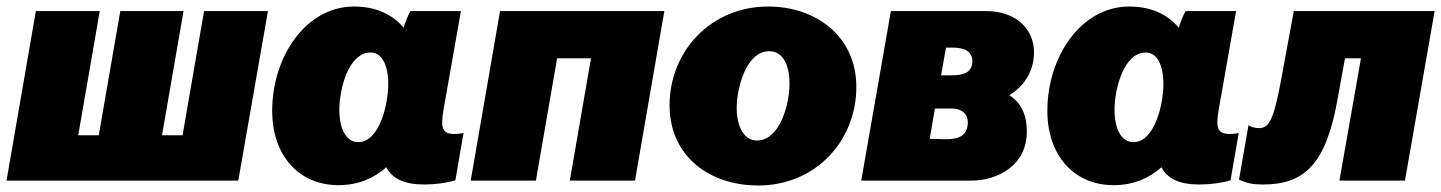

<svg xmlns="http://www.w3.org/2000/svg" viewBox="-24 -554 4421 589"><path d="M536 -139H473L539 -520H345L279 -139H216L282 -520H86L-4 0H707L798 -520H602Z M1277 12C1311 12 1348 7 1373 -1L1398 -146C1389 -144 1380 -143 1370 -143C1332 -143 1327 -162 1337 -220L1390 -520H1235C1228 -508 1220 -488 1214 -469C1180 -510 1129 -534 1062 -534C915 -534 811 -381 811 -214C811 -78 892 14 1014 14C1075 14 1123 -7 1161 -41C1179 -6 1216 12 1277 12ZM1113 -393C1148 -393 1167 -354 1167 -296C1167 -234 1140 -118 1075 -118C1038 -118 1017 -158 1017 -218C1017 -280 1045 -393 1113 -393Z M1420 0H1620L1685 -375H1789L1724 0H1924L2014 -520H1510Z M2302 15C2479 15 2603 -123 2603 -287C2603 -446 2475 -534 2333 -534C2156 -534 2030 -396 2030 -231C2030 -76 2151 15 2302 15ZM2298 -123C2260 -123 2236 -163 2236 -223C2236 -284 2265 -397 2336 -397C2376 -397 2398 -357 2398 -298C2398 -233 2368 -123 2298 -123Z M2618 0H2956C3037 0 3126 -47 3126 -150C3126 -205 3107 -240 3072 -262C3122 -292 3148 -340 3148 -394C3148 -463 3095 -520 3001 -520H2709ZM2828 -128 2844 -221H2896C2927 -221 2945 -204 2945 -179C2945 -136 2914 -126 2875 -127ZM2863 -323 2878 -408H2900C2938 -408 2959 -393 2959 -367C2959 -331 2931 -323 2896 -323Z M3655 12C3689 12 3726 7 3751 -1L3776 -146C3767 -144 3758 -143 3748 -143C3710 -143 3705 -162 3715 -220L3768 -520H3613C3606 -508 3598 -488 3592 -469C3558 -510 3507 -534 3440 -534C3293 -534 3189 -381 3189 -214C3189 -78 3270 14 3392 14C3453 14 3501 -7 3539 -41C3557 -6 3594 12 3655 12ZM3491 -393C3526 -393 3545 -354 3545 -296C3545 -234 3518 -118 3453 -118C3416 -118 3395 -158 3395 -218C3395 -280 3423 -393 3491 -393Z M3850 12C3973 12 4042 -45 4078 -243L4102 -375H4151L4085 0H4286L4377 -520H3945L3907 -314C3884 -190 3871 -161 3838 -161C3826 -161 3812 -165 3806 -170L3777 -3C3800 8 3820 12 3850 12Z"/></svg>

Font: Fixel Text 20240404 Black
Style: Italic
Weight: 900
Width: 4
Italic angle: -10°
Designer: AlfaBravo + MacPaw
Foundry: Kyrylo Tkachov, Marchela Mozhyna, Serhii Makarenko, Maria Weinstein, Zakhar Kryvoshyya
Version: Version 1.211;Glyphs 3.2 (3225)